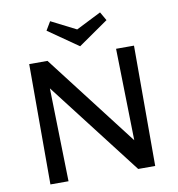

<svg xmlns="http://www.w3.org/2000/svg" viewBox="-92 -950 959 1034"><g transform="rotate(-10 387.0 -433.0)"><path d="M387 -705 223 -819 251 -866 387 -797 524 -866 551 -819ZM673 -658V0H580L187 -510L199 0H100V-658H200L586 -156L575 -658Z"/></g></svg>

Font: Ysabeau Infant Semibold
Style: Regular
Weight: 600
Designer: Christian Thalmann (Catharsis Fonts)
Version: Version 0.003